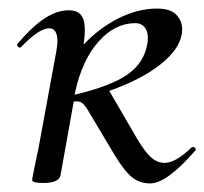

<svg xmlns="http://www.w3.org/2000/svg" viewBox="-20 -419 477 448"><path d="M55 1Q55 -3 62 -36L70 -74L111 -297Q114 -312 114 -322Q114 -353 95 -353Q71 -353 29 -309Q28 -308 26 -308Q23 -308 21 -311.5Q19 -315 21 -317Q55 -357 84 -376Q113 -395 140 -395Q160 -395 169 -384Q178 -373 178 -348Q178 -335 175 -315Q212 -354 257 -376.5Q302 -399 346 -399Q378 -399 391.5 -384.5Q405 -370 405 -351Q405 -342 404 -339Q398 -303 353.5 -268Q309 -233 235 -207L300 -95Q320 -62 334 -50.5Q348 -39 364 -39Q390 -39 427 -75Q428 -76 430 -76Q434 -76 436 -72.5Q438 -69 435 -67Q369 9 330 9Q306 9 288 -5.5Q270 -20 247 -58L188 -157Q179 -173 172 -178.5Q165 -184 152 -182L121 -9Q116 8 81 8Q55 8 55 1ZM154 -198Q239 -218 278 -245.5Q317 -273 324 -318Q325 -323 325 -331Q325 -347 317 -356Q309 -365 296 -365Q248 -365 210 -322Q172 -279 156 -207Z"/></svg>

Font: CormorantInfant-MediumItalic
Style: Italic
Weight: 500
Italic angle: -10°
Designer: Christian Thalmann (Catharsis Fonts)
Foundry: Catharsis Fonts
Version: Version 3.303